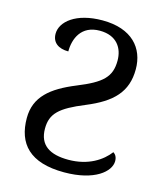

<svg xmlns="http://www.w3.org/2000/svg" viewBox="-110 -806 764 899"><g transform="rotate(15 272.0 -357.0)"><path d="M285 10C433 10 503 -52 503 -102C503 -122 495 -134 484 -141C450 -96 386 -52 289 -52C200 -52 146 -84 146 -165C146 -238 184 -273 301 -321C425 -372 485 -433 485 -543C485 -645 419 -724 276 -724C147 -724 79 -665 79 -607C79 -564 110 -542 158 -542C158 -604 186 -674 276 -674C359 -674 392 -620 392 -560C392 -480 353 -445 237 -398C120 -350 51 -294 51 -191C51 -67 118 10 285 10Z"/></g></svg>

Font: Noto Serif Thai
Style: Regular
Weight: 400
Designer: Monotype Design Team
Foundry: Monotype Imaging Inc.
Version: Version 1.901